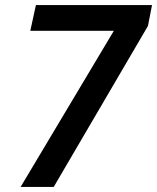

<svg xmlns="http://www.w3.org/2000/svg" viewBox="-20 -734 617 754"><path d="M61 0 427 -613H99L121 -714H577L561 -632L191 0Z"/></svg>

Font: Noto Sans UI Medium
Style: Italic
Weight: 500
Italic angle: -12°
Designer: Monotype Design Team
Foundry: Monotype Imaging Inc.
Version: Version 1.901